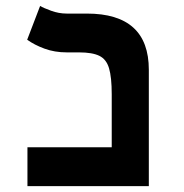

<svg xmlns="http://www.w3.org/2000/svg" viewBox="-20 -632 626 652"><path d="M73.2 0V-131.8H359.4V-312Q359.4 -369.6 350.3 -400.1Q341.3 -430.7 317.4 -442.4Q293.5 -454.1 248.5 -454.1H207Q165.5 -454.1 131.1 -466.8Q96.7 -479.5 72.3 -497.1L116.2 -611.8Q127.4 -605 153.6 -595.5Q179.7 -585.9 206.5 -585.9H274.9Q485.4 -585.9 485.4 -395V0Z"/></svg>

Font: CaskaydiaMono NF
Style: Bold
Weight: 700
Designer: Aaron Bell
Foundry: Saja Typeworks
Version: Version 2111.001; ttfautohint (v1.8.4);Nerd Fonts 3.1.1